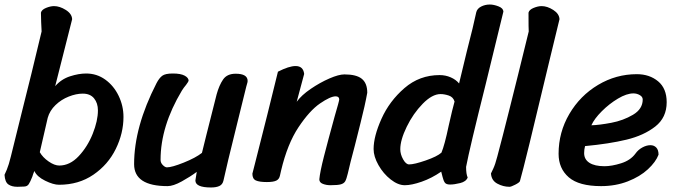

<svg xmlns="http://www.w3.org/2000/svg" viewBox="-20 -802 2990 849"><path d="M123 -21Q114 2 107 12.5Q100 23 85 23L57 24Q32 24 17 13.5Q2 3 0 -29Q1 -30 10 -51.5Q19 -73 28 -110Q40 -159 52 -207Q64 -255 75 -300Q90 -359 119 -476.5Q148 -594 164 -663Q163 -678 162 -704.5Q161 -731 161 -746Q164 -759 183.5 -767Q203 -775 219 -775Q244 -775 271 -758Q298 -741 299 -717L224 -421Q251 -452 289.5 -464.5Q328 -477 361 -477Q408 -477 445.5 -450Q483 -423 504.5 -378.5Q526 -334 526 -285Q526 -213 492 -143.5Q458 -74 393 -29.5Q328 15 241 15Q216 15 179.5 -3Q143 -21 132 -46Q126 -32 123 -21ZM242 -70Q289 -70 328 -111.5Q367 -153 390 -210.5Q413 -268 413 -314Q413 -346 396 -367Q379 -388 346 -388Q317 -388 284 -375Q251 -362 225.5 -337.5Q200 -313 191 -281L156 -129Q169 -106 195 -88Q221 -70 242 -70Z M913 27Q844 27 844 -4L850 -42Q822 -21 784 0Q746 21 721 21Q573 21 573 -76Q573 -241 672 -434Q684 -457 697.5 -467Q711 -477 744 -477Q779 -477 796.5 -467.5Q814 -458 814 -445Q814 -442 803 -427Q792 -414 784 -401Q690 -244 690 -95Q690 -82 700 -72Q710 -62 718 -62Q740 -62 792.5 -83Q845 -104 873 -126L893 -207Q929 -352 938 -385Q949 -425 966.5 -450.5Q984 -476 1022 -476Q1075 -476 1075 -444Q1075 -439 1072.5 -431.5Q1070 -424 1069 -419L1029 -257Q981 -64 968 -3Q964 14 950 20.5Q936 27 913 27Z M1287 -510Q1321 -510 1325 -475L1292 -352Q1313 -381 1354 -409Q1395 -437 1436.5 -455Q1478 -473 1503 -473Q1556 -473 1580 -453.5Q1604 -434 1604 -392Q1594 -336 1574 -257.5Q1554 -179 1549 -158Q1527 -76 1518 -35Q1512 -10 1506.5 -0.5Q1501 9 1487.5 13Q1474 17 1441 17Q1423 17 1407.5 11Q1392 5 1392 -9Q1395 -42 1412.5 -110.5Q1430 -179 1460 -288Q1480 -356 1480 -362Q1480 -376 1464 -376Q1441 -376 1395 -344.5Q1349 -313 1300 -239.5Q1251 -166 1223 -48Q1221 -42 1218 -26Q1215 -10 1202 -3.5Q1189 3 1160 3Q1127 3 1111.5 -4Q1096 -11 1096 -34L1107 -77Q1166 -308 1209 -485Q1258 -510 1287 -510Z M2010 -433 2044 -574Q2074 -690 2086 -748Q2090 -764 2107.5 -773Q2125 -782 2146 -782Q2163 -782 2184 -774Q2205 -766 2206 -751Q2194 -702 2127 -427Q2056 -144 2041 -64Q2041 -32 2048 -17Q2041 1 2015 7.5Q1989 14 1970 14Q1953 14 1947 5.5Q1941 -3 1937 -19.5Q1933 -36 1931 -43Q1889 -14 1844.5 1.5Q1800 17 1770 17Q1740 17 1707.5 -8.5Q1675 -34 1653.5 -72Q1632 -110 1632 -143Q1632 -199 1667 -277Q1702 -355 1768.5 -412.5Q1835 -470 1924 -470Q1950 -470 1973 -460Q1996 -450 2010 -433ZM1964 -246Q1981 -322 1990 -353Q1984 -373 1964.5 -379.5Q1945 -386 1928 -386Q1891 -386 1849 -343Q1807 -300 1778.5 -241.5Q1750 -183 1750 -142Q1750 -120 1762.5 -97.5Q1775 -75 1789 -75Q1812 -75 1862.5 -92.5Q1913 -110 1932 -127Q1946 -160 1964 -246Z M2412 -544Q2299 -69 2279 -1Q2277 5 2258.5 14.5Q2240 24 2233 24Q2205 24 2179 10Q2153 -4 2151 -35Q2152 -37 2161 -56Q2170 -75 2179 -110Q2202 -196 2231.5 -314Q2261 -432 2271 -472L2318 -663Q2317 -671 2317 -746Q2320 -759 2339.5 -767Q2359 -775 2375 -775Q2400 -775 2426.5 -758Q2453 -741 2454 -717Z M2450 -122Q2450 -217 2497.5 -298Q2545 -379 2624.5 -426.5Q2704 -474 2796 -474Q2852 -474 2890 -442.5Q2928 -411 2928 -350Q2928 -282 2877.5 -242.5Q2827 -203 2750.5 -184.5Q2674 -166 2567 -156Q2563 -141 2563 -125Q2563 -97 2586.5 -82Q2610 -67 2653 -67Q2685 -67 2726.5 -80Q2768 -93 2790 -123Q2802 -140 2820.5 -150Q2839 -160 2856 -160Q2872 -160 2882 -149.5Q2892 -139 2892 -118Q2880 -86 2845 -53.5Q2810 -21 2756 0Q2702 21 2638 21Q2540 21 2495 -18Q2450 -57 2450 -122ZM2822 -362Q2822 -374 2809 -381.5Q2796 -389 2781 -389Q2751 -389 2712.5 -366Q2674 -343 2641 -310Q2608 -277 2595 -248Q2630 -249 2683 -259Q2736 -269 2779 -294.5Q2822 -320 2822 -362Z"/></svg>

Font: Sriracha
Style: Regular
Weight: 400
Designer: Suppakit Chalermlarp
Version: Version 1.002g